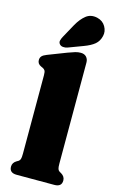

<svg xmlns="http://www.w3.org/2000/svg" viewBox="-144 -1025 640 1078"><g transform="rotate(15 176.0 -485.5)"><path d="M287 -710V-123.5Q287 -100.5 290.2 -91.8Q293.5 -83 301 -78.5L310 -73.5Q333 -60 333 -36.5Q333 0 290.5 0H71.5Q29 0 29 -36.5Q29 -60 52.5 -73.5L61.5 -78.5Q68.5 -83 71.8 -91.8Q75 -100.5 75 -123.5V-580.5Q75 -600 70.2 -607.2Q65.5 -614.5 56.5 -618.5L47.5 -622.5Q25 -632.5 25 -654.5Q25 -668.5 33 -677.5Q41 -686.5 60.5 -694L169 -736Q195.5 -746 211.2 -750.5Q227 -755 242.5 -755Q264 -755 275.5 -742.2Q287 -729.5 287 -710ZM165.5 -895.5Q187.5 -934.5 214.8 -956Q242 -977.5 280.5 -969Q314 -961 329.8 -933.5Q345.5 -906 338.5 -878Q331.5 -847.5 310 -829.2Q288.5 -811 248 -796L162.5 -764Q150 -759.5 137 -760.8Q124 -762 116.5 -771Q109 -780.5 111.8 -791.5Q114.5 -802.5 121 -814.5Z"/></g></svg>

Font: Fraunces 9pt S050 Black
Style: Regular
Weight: 900
Version: Version 1.000; ttfautohint (v1.8.3)